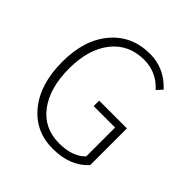

<svg xmlns="http://www.w3.org/2000/svg" viewBox="-182 -811 964 964"><g transform="rotate(45 300.0 -329.5)"><path d="M334 12Q210 12 134.5 -81Q59 -174 59 -331Q59 -487 137 -579Q215 -671 343 -671Q445 -671 518 -592L491 -562Q431 -629 343 -629Q234 -629 170.5 -548.5Q107 -468 107 -331Q107 -193 168.5 -111.5Q230 -30 337 -30Q432 -30 480 -80V-285H328V-324H525V-63Q457 12 334 12Z"/></g></svg>

Font: TypoPRO Source Code Pro
Style: Regular
Weight: 300
Monospace: yes
Designer: Paul D. Hunt, Teo Tuominen
Foundry: Adobe Systems Incorporated
Version: Version 2.010;PS 1.0;hotconv 1.0.84;makeotf.lib2.5.63406